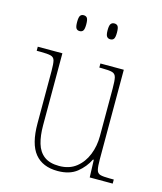

<svg xmlns="http://www.w3.org/2000/svg" viewBox="-112 -819 770 912"><g transform="rotate(15 273.0 -363.5)"><path d="M257 10Q183 10 145 -36.5Q107 -83 107 -184V-442Q107 -477 103 -492.5Q99 -508 83 -512Q67 -516 32 -516H14V-536H135V-182Q135 -131 146 -93.5Q157 -56 184 -35.5Q211 -15 258 -15Q308 -15 341.5 -41.5Q375 -68 392 -110.5Q409 -153 409 -202V-436Q409 -474 405 -490.5Q401 -507 386 -511.5Q371 -516 334 -516H322V-536H437V-97Q437 -61 441 -44.5Q445 -28 459.5 -24Q474 -20 505 -20H526V0H413L410 -86H406Q387 -47 351.5 -18.5Q316 10 257 10ZM337 -659Q326 -659 320 -667Q314 -675 314 -698Q314 -721 320 -729Q326 -737 337 -737Q349 -737 354.5 -729Q360 -721 360 -698Q360 -675 354.5 -667Q349 -659 337 -659ZM186 -659Q175 -659 169.5 -667Q164 -675 164 -698Q164 -721 169.5 -729Q175 -737 186 -737Q198 -737 203.5 -729Q209 -721 209 -698Q209 -675 203.5 -667Q198 -659 186 -659Z"/></g></svg>

Font: Noto Serif Khmer SemiCondensed Thin
Style: Regular
Weight: 250
Width: 4
Designer: Danh Hong and the Monotype Design Team
Foundry: Monotype Imaging Inc.
Version: Version 2.004